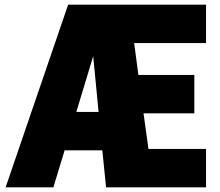

<svg xmlns="http://www.w3.org/2000/svg" viewBox="-20 -800 940 820"><path d="M860 0H433L417 -158H256L208 0H4L271 -780H860V-616H553L571 -480H810V-316H593L614 -164H860ZM401 -322 378 -560 306 -322Z"/></svg>

Font: Tanohe Sans ExtraBold
Style: Regular
Weight: 800
Designer: Village Type and Design LLC & Cristiano Sobral
Foundry: Cooper Hewitt Smithsonian Design Museum
Version: Version 1.00;September 29, 2021;FontCreator 13.0.0.2655 64-b